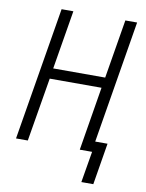

<svg xmlns="http://www.w3.org/2000/svg" viewBox="-97 -803 795 1044"><g transform="rotate(10 300.0 -281.5)"><path d="M426 172 455 0H387L445 -352H159L100 0H35L157 -735H222L168 -410H455L509 -735H574L462 -58H530L492 172Z"/></g></svg>

Font: Iosevka Curly LtExObl
Style: Regular
Weight: 300
Width: 7
Italic angle: -9°
Monospace: yes
Designer: Belleve Invis
Foundry: Belleve Invis
Version: Version 11.1.0; ttfautohint (v1.8.3)